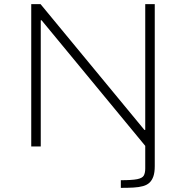

<svg xmlns="http://www.w3.org/2000/svg" viewBox="-20 -708 898 928"><path d="M564 200V163Q618 163 643 158Q668 153 675 140.5Q682 128 682 106V-3L181 -610H177V0H131V-688H176L678 -80H682V-688H728V95Q728 125 721.5 144Q715 163 703 174.5Q691 186 671.5 191.5Q652 197 625.5 198.5Q599 200 564 200Z"/></svg>

Font: Saira Expanded ExtraLight
Style: Regular
Weight: 250
Width: 7
Designer: Hector Gatti with collaboration of the Omnibus-Type team
Foundry: Omnibus-Type
Version: Version 1.101